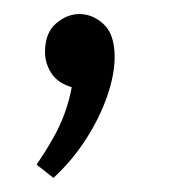

<svg xmlns="http://www.w3.org/2000/svg" viewBox="-20 -115 241 273"><path d="M56 138 32 119Q45 100 55.5 81.5Q66 63 72.5 44.5Q79 26 82 9Q62 3 53 -11Q44 -25 44 -41Q44 -68 59.5 -81.5Q75 -95 93 -95Q112 -95 127.5 -80.5Q143 -66 143 -34Q143 -9 132.5 21.5Q122 52 102.5 82.5Q83 113 56 138Z"/></svg>

Font: Yaldevi ExtraLight Light
Style: Regular
Weight: 300
Version: Version 1.100